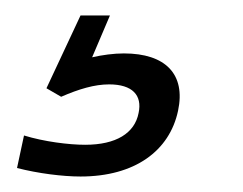

<svg xmlns="http://www.w3.org/2000/svg" viewBox="-20 -20 314 248"><path d="M84 208C154 208 199 175 210 123C220 76 194 49 140 49C127 49 112 51 99 54L122 0H84L40 94L59 105C82 95 102 89 121 89C151 89 164 103 159 126C154 152 130 167 90 167C69 167 37 163 11 155L2 197C29 204 61 208 84 208Z"/></svg>

Font: LT Wave Light
Style: Italic
Weight: 300
Designer: Daniel Lyons
Version: Version 2.5 (Glyphs App)